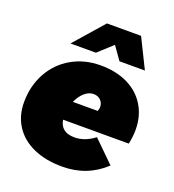

<svg xmlns="http://www.w3.org/2000/svg" viewBox="-140 -878 902 994"><g transform="rotate(20 311.5 -381.0)"><path d="M607 -301Q607 -264 598 -223H236Q247 -157 322 -157Q379 -157 432 -198L548 -84Q451 7 314 7Q223 7 155.5 -23Q88 -53 51.5 -109Q15 -165 15 -239Q15 -329 54.5 -401Q94 -473 164.5 -513.5Q235 -554 324 -554Q410 -554 474 -522.5Q538 -491 572.5 -433.5Q607 -376 607 -301ZM394 -350Q394 -372 379 -387Q364 -402 340 -402Q314 -402 290.5 -381.5Q267 -361 252 -327H389Q394 -340 394 -350ZM547 -607H407L356 -679L277 -607H137L279 -769H467Z"/></g></svg>

Font: Gontserrat Black
Style: Italic
Weight: 900
Italic angle: -11.3°
Designer: Julieta Ulanovsky
Foundry: Julieta Ulanovsky
Version: Version 6.001